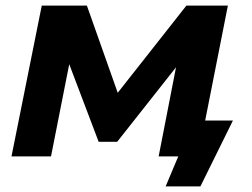

<svg xmlns="http://www.w3.org/2000/svg" viewBox="-20 -558 898 685"><path d="M712 -128 793 -538H645L400 -227L290 -538H129L21 0H162L227 -329L332 -52H398L608 -318L546 0H616L571 107H695L811 -128Z"/></svg>

Font: AWKNG-Font
Style: Bold Italic
Weight: 700
Italic angle: -11.3°
Designer: Awakening Church
Foundry: Awakening Church
Version: Version 1.700;PS 001.700;hotconv 1.0.88;makeotf.lib2.5.64775